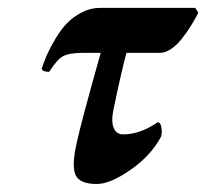

<svg xmlns="http://www.w3.org/2000/svg" viewBox="-20 -454 520 484"><path d="M233.9 -320.8H189.9Q155.3 -320.8 139.6 -312.7Q124 -304.7 104 -272.9Q87.4 -272.9 85 -280.8Q91.3 -299.8 99.1 -317.4Q106.9 -335 120.4 -357.4Q133.8 -379.9 149.2 -395.8Q164.6 -411.6 186.3 -422.9Q208 -434.1 231.9 -434.1H472.2L480 -421.9Q471.7 -405.8 461.7 -389.6Q451.7 -373.5 439 -357.2Q426.3 -340.8 411.6 -330.8Q397 -320.8 383.8 -320.8H298.8Q287.1 -278.3 266.1 -178.2Q259.8 -147.9 266.6 -131.6Q273.4 -115.2 290 -115.2Q333 -115.2 377.9 -146Q384.3 -145.5 386.7 -134Q389.2 -122.6 386.2 -109.9Q360.4 -61.5 309.1 -25.9Q257.8 9.8 224.1 9.8Q181.2 9.8 170.7 -12.5Q160.2 -34.7 172.9 -91.8Q183.6 -142.6 233.9 -320.8Z"/></svg>

Font: Common Serif
Style: Bold Italic
Weight: 700
Italic angle: -12°
Designer: Philipp H. Poll, Khaled Hosny
Foundry: Stefan Peev, Context Ltd.
Version: Version 1.026